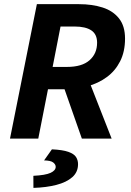

<svg xmlns="http://www.w3.org/2000/svg" viewBox="-20 -672 636 931"><path d="M28.5 0 158.8 -651.8H363.3Q427.3 -651.8 477.6 -635.6Q527.9 -619.5 557.1 -582.6Q586.3 -545.8 586.3 -485Q586.3 -421.4 562.4 -374.6Q538.6 -327.9 497.6 -298Q456.7 -268.1 404.6 -253.6Q352.5 -239.1 295.4 -239.1H212.7L165.6 0ZM235.2 -347.5H304.5Q377.6 -347.5 414.2 -379.9Q450.8 -412.2 450.8 -464.9Q450.8 -506 422.8 -524.7Q394.8 -543.4 342 -543.4H273.5ZM376.9 0 281.9 -270.8 380.7 -358.6 521.3 0ZM142.1 239.1 141.8 180.5Q200.5 177.6 225.3 166.1Q250.1 154.5 250.1 136.9Q250.1 125.5 238.1 115.9Q226 106.3 193.7 105.8L231.7 52.1Q284.1 54.6 311.4 64.3Q338.6 73.9 348.5 89.1Q358.4 104.4 358.4 124Q358.4 162.7 330.3 187.3Q302.3 212 253.3 224.6Q204.4 237.2 142.1 239.1Z"/></svg>

Font: Source Sans 3
Style: Italic
Weight: 200
Italic angle: -11°
Designer: Paul D. Hunt
Foundry: Adobe
Version: Version 3.046;hotconv 1.0.118;makeotfexe 2.5.65603